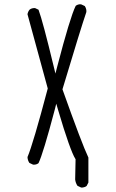

<svg xmlns="http://www.w3.org/2000/svg" viewBox="-20 -767 540 893"><path d="M356.9 105Q358.9 105.5 361.3 105.5Q363.8 105.5 367.7 104.5Q376 103.5 382.8 98.1L391.1 82V-34.2Q361.3 -96.7 270.5 -351.6Q356 -636.2 381.3 -710Q381.8 -711.9 381.8 -714.6Q381.8 -717.3 381.3 -721.7Q379.9 -730.5 374.5 -738.8L357.9 -746.6Q356 -747.1 352.1 -747.1Q348.1 -747.1 342.5 -745.4Q336.9 -743.7 332 -739.7Q305.7 -686 246.1 -457L237.8 -424.8L230 -457Q179.2 -668 159.2 -721.7L144 -729Q142.1 -729.5 140.6 -729.5Q126.5 -729.5 117.2 -721.7Q109.9 -712.4 107.9 -700.7L202.1 -355.5Q133.8 -97.2 107.9 -36.6Q108.4 -21.5 116.7 -9.3L133.3 -1.5Q135.3 -1 136.7 -1Q150.4 -1 159.2 -8.3Q180.7 -52.7 234.4 -255.9L241.7 -284.7L250 -256.3Q277.8 -161.6 298.3 -104Q318.8 -46.4 330.1 -28.8L331.5 -26.9L329.6 67.9Q331.5 84 340.3 97.2Z"/></svg>

Font: NaikaiFont
Style: Light
Weight: 300
Version: Version 1.89